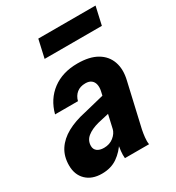

<svg xmlns="http://www.w3.org/2000/svg" viewBox="-176 -828 863 944"><g transform="rotate(-30 255.5 -356.0)"><path d="M261 0Q259 -19 261.5 -40.5Q264 -62 269 -90H266L324 -345Q328 -365 324.5 -381Q321 -397 309 -406.5Q297 -416 276 -416Q246 -416 227 -400.5Q208 -385 201 -358H71Q91 -434 148.5 -477Q206 -520 291 -520Q359 -520 401 -495.5Q443 -471 458.5 -427Q474 -383 460 -325L404 -81Q400 -62 397.5 -39.5Q395 -17 398 0ZM126 10Q70 10 37.5 -21.5Q5 -53 5 -106Q5 -157 29 -194Q53 -231 97.5 -255.5Q142 -280 204 -293L350 -329L328 -237L236 -216Q194 -205 170 -185.5Q146 -166 146 -135Q146 -116 160 -105.5Q174 -95 198 -95Q230 -95 252.5 -113Q275 -131 281 -155L276 -82Q251 -41 214.5 -15.5Q178 10 126 10ZM163 -620 186 -722H511L488 -620Z"/></g></svg>

Font: Instrument Sans SemiCondensed
Style: Bold Italic
Weight: 700
Width: 4
Italic angle: -13°
Designer: Rodrigo Fuenzalida
Foundry: fragTYPE
Version: Version 1.000;gftools[0.9.28]